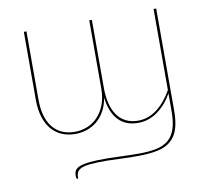

<svg xmlns="http://www.w3.org/2000/svg" viewBox="-78 -576 945 873"><g transform="rotate(-10 394.5 -140.0)"><path d="M400.5 -490V-176Q400.5 -135 408.8 -102.8Q417 -70.5 433.2 -48Q449.5 -25.5 473.5 -13.8Q497.5 -2 528.5 -2Q575.5 -2 615.5 -32.2Q655.5 -62.5 685.5 -115.5V-490H697.5V-20Q697.5 32.5 686.2 66.5Q675 100.5 651.2 120.2Q627.5 140 590.8 147.8Q554 155.5 503.5 156Q465.5 156.5 427.5 154.8Q389.5 153 358.5 152.5Q311 152 282.2 154.8Q253.5 157.5 238.2 164.2Q223 171 218.2 182.5Q213.5 194 213.5 210.5H211Q208.5 210.5 206.8 207.5Q205 204.5 205 195Q205 182 210.2 172Q215.5 162 232.2 155.2Q249 148.5 280.2 145.2Q311.5 142 363.5 142.5Q393 143 430.8 144.5Q468.5 146 505 146Q553 146 587.2 138.8Q621.5 131.5 643.2 112.8Q665 94 675.2 62Q685.5 30 685.5 -20V-100Q657 -50 616.2 -21Q575.5 8 527.5 8Q468.5 8 435.2 -28.5Q402 -65 394 -132Q388 -96.5 373 -70Q358 -43.5 337 -26.2Q316 -9 290.2 -0.5Q264.5 8 237.5 8Q203 8 175 -4Q147 -16 127.5 -39.2Q108 -62.5 97.2 -97Q86.5 -131.5 86.5 -176V-490H98.5V-176Q98.5 -91.5 134.8 -46.8Q171 -2 237.5 -2Q266.5 -2 293.8 -12.8Q321 -23.5 342 -45.2Q363 -67 375.8 -99.8Q388.5 -132.5 388.5 -176V-490Z"/></g></svg>

Font: Lato Hairline
Style: Regular
Weight: 100
Designer: Lukasz Dziedzic
Foundry: tyPoland Lukasz Dziedzic
Version: Version 2.007; 2014-02-27